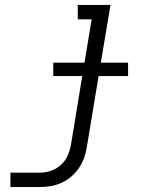

<svg xmlns="http://www.w3.org/2000/svg" viewBox="-20 -540 640 775"><path d="M139 215H22V157H140Q162 157 185 149.5Q208 142 226.5 125Q245 108 254 86Q263 64 267 41L312 -233H195V-287H321L350 -462H294V-520H426L387 -287H497V-233H378L331 50Q328 73 320.5 94.5Q313 116 300 136Q287 156 268.5 172Q250 188 228 198Q206 208 183.5 211.5Q161 215 139 215Z"/></svg>

Font: Iosevka HT Light Extended
Style: Italic
Weight: 300
Width: 7
Italic angle: -9°
Monospace: yes
Designer: Belleve Invis
Foundry: Belleve Invis
Version: Version 32.3.0; ttfautohint (v1.8.4)